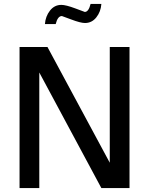

<svg xmlns="http://www.w3.org/2000/svg" viewBox="-20 -963 762 983"><path d="M643.1 0H499L181.2 -591.8V0H80.1V-722.2H223.1L542 -129.9V-722.2H643.1ZM210 -839.8Q212.9 -879.4 235.8 -908.7Q258.8 -938 293.9 -938Q317.4 -938 365.7 -919.9L414.1 -901.9Q433.6 -901.9 443.8 -942.9H499Q496.1 -902.8 473.1 -874Q450.2 -845.2 415 -845.2Q392.6 -845.2 344.7 -863.3L296.9 -880.9Q275.4 -880.9 265.1 -839.8Z"/></svg>

Font: Perun
Style: Regular
Weight: 400
Version: Version 1.0000